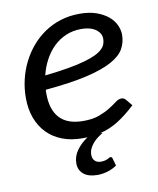

<svg xmlns="http://www.w3.org/2000/svg" viewBox="-76 -544 629 765"><g transform="rotate(-10 239.0 -161.5)"><path d="M318.8 100.1Q325.7 100.1 327.1 106L335.9 136.7Q321.3 147.5 300.3 154.3Q279.3 161.1 256.8 161.1Q220.7 161.1 201.2 144.8Q181.6 128.4 181.6 101.1Q181.6 73.2 198.7 49.1Q215.8 24.9 243.7 6.3Q238.8 6.3 233.9 6.6Q229 6.8 223.6 6.8Q178.2 6.8 142.1 -7.1Q106 -21 80.8 -46.9Q55.7 -72.8 42.2 -109.1Q28.8 -145.5 28.8 -190.9Q28.8 -227.5 37.1 -263.4Q45.4 -299.3 61.5 -332Q77.6 -364.7 100.8 -392.3Q124 -419.9 153.8 -440.4Q183.6 -460.9 219.7 -472.4Q255.9 -483.9 297.4 -483.9Q337.4 -483.9 366.2 -473.4Q395 -462.9 413.8 -446.8Q432.6 -430.7 441.4 -410.9Q450.2 -391.1 450.2 -372.6Q450.2 -341.8 436 -316.2Q421.9 -290.5 384.5 -269.8Q347.2 -249 281.5 -233.6Q215.8 -218.3 112.8 -209Q112.3 -205.1 112.3 -200.9Q112.3 -196.8 112.3 -192.9Q112.3 -127.9 143.8 -94.2Q175.3 -60.5 239.3 -60.5Q277.8 -60.5 303.7 -70.3Q329.6 -80.1 347.9 -91.6Q366.2 -103 378.9 -112.8Q391.6 -122.6 403.8 -122.6Q413.1 -122.6 420.4 -114.3L441.9 -88.4Q404.8 -53.7 370.1 -32Q335.4 -10.3 296.4 -1L305.7 0Q295.9 5.4 285.4 13.2Q274.9 21 266.1 31Q257.3 41 251.7 52.7Q246.1 64.5 246.1 78.1Q246.1 93.3 255.1 102.3Q264.2 111.3 279.3 111.3Q289.1 111.3 295.9 109.6Q302.7 107.9 307.1 105.7Q311.5 103.5 314.2 101.8Q316.9 100.1 318.8 100.1ZM293 -422.9Q259.3 -422.9 231 -410.6Q202.6 -398.4 180.9 -377.2Q159.2 -356 143.8 -327.1Q128.4 -298.3 120.6 -265.6Q175.3 -271.5 215.6 -278.6Q255.9 -285.6 283.9 -293.7Q312 -301.8 329.6 -310.5Q347.2 -319.3 356.9 -329.1Q366.7 -338.9 370.1 -349.1Q373.5 -359.4 373.5 -370.6Q373.5 -379.4 369.1 -388.4Q364.7 -397.5 355.2 -405.3Q345.7 -413.1 330.3 -418Q314.9 -422.9 293 -422.9Z"/></g></svg>

Font: Carlito
Style: Italic
Weight: 400
Italic angle: -7°
Designer: Lukasz Dziedzic
Foundry: tyPoland Lukasz Dziedzic
Version: Version 1.104